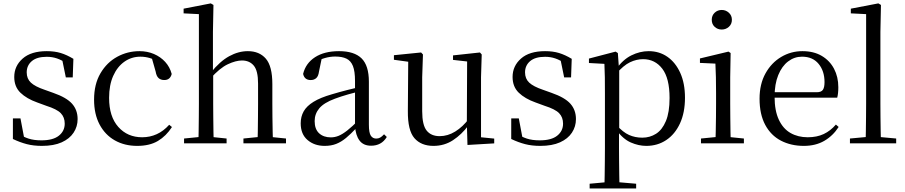

<svg xmlns="http://www.w3.org/2000/svg" viewBox="-20 -825 5211 1105"><path d="M221.4 14.6Q172.9 14.6 134 4.5Q95.1 -5.6 54.2 -25.1L54.3 -143.7H97.8L121.5 -18.1L84.9 -20.3V-56.3Q113.4 -37.5 144.2 -27.4Q174.9 -17.3 218.7 -17.3Q285.2 -17.3 318.8 -44.1Q352.5 -70.9 352.5 -113.5Q352.5 -150.2 329.8 -173.6Q307.2 -197 245.6 -216.4L193.9 -235.4Q133.2 -257 97.6 -291.4Q62 -325.9 62 -382Q62 -445.2 110.4 -487.9Q158.8 -530.6 249.1 -530.6Q294.4 -530.6 329.5 -519.9Q364.7 -509.2 402.4 -486.4L398.6 -379.4H358.9L335.1 -495.5L366.5 -490.1V-457.8Q335.7 -479.4 307.9 -488.7Q280.2 -498.1 249.1 -498.1Q192.1 -498.1 162.9 -473.1Q133.7 -448 133.7 -408.5Q133.7 -372 157.7 -349.5Q181.6 -327 236.5 -308.4L286.8 -290.4Q362.6 -264 394.7 -228.1Q426.7 -192.1 426.7 -139.6Q426.7 -96.6 403.5 -61.4Q380.3 -26.2 334.9 -5.8Q289.5 14.6 221.4 14.6Z M769.6 14.6Q696.8 14.6 640.8 -17.1Q584.8 -48.8 553.1 -108.5Q521.4 -168.3 521.4 -251.4Q521.4 -340.7 558.2 -403.2Q594.9 -465.8 654.5 -498.2Q714 -530.6 782.8 -530.6Q827.5 -530.6 865.7 -514.4Q903.9 -498.1 930.7 -468.8Q957.5 -439.5 968.2 -399.3Q959.3 -364.4 925.7 -364.4Q905 -364.4 892.6 -375.7Q880.1 -386.9 875.7 -413.5L850.7 -501.6L900.8 -461.9Q870.5 -482.4 843.4 -490.6Q816.3 -498.8 788 -498.8Q736.9 -498.8 695.9 -469.9Q655 -441 631.5 -388.2Q607.9 -335.4 607.9 -261.5Q607.9 -153.9 660.9 -94.5Q713.8 -35 798.2 -35Q843 -35 881.9 -52.7Q920.9 -70.3 953.8 -106.9L969.6 -93.9Q936.6 -42.3 888.9 -13.8Q841.2 14.6 769.6 14.6Z M1039.3 0V-27.8L1148.1 -38.6H1180.7L1284.1 -27.8V0ZM1121.7 0Q1122.7 -24.4 1123.2 -65.3Q1123.7 -106.3 1124.2 -150.7Q1124.7 -195.1 1124.7 -228.5V-743.7L1036.7 -748.1V-775.1L1193.1 -805.5L1208.5 -796.5L1205.5 -641V-411.6L1206.9 -399.2V-228.5Q1206.9 -195.1 1207.4 -150.7Q1207.9 -106.3 1208.5 -65.3Q1209.1 -24.4 1210.1 0ZM1381 0V-27.8L1488.5 -38.6H1520.7L1626 -27.8V0ZM1462 0Q1463.2 -24.4 1463.7 -64.8Q1464.2 -105.3 1464.7 -149.7Q1465.2 -194.1 1465.2 -228.5V-344.3Q1465.2 -418.1 1440.4 -447.5Q1415.7 -476.9 1372.4 -476.9Q1337.3 -476.9 1291 -455.2Q1244.8 -433.5 1190.4 -372.6L1171.4 -407H1193.2Q1245.8 -472.4 1299.1 -501.5Q1352.4 -530.6 1406.5 -530.6Q1472.6 -530.6 1510 -487.3Q1547.4 -443.9 1547.4 -341.1V-228.5Q1547.4 -194.1 1547.9 -149.7Q1548.4 -105.3 1549.3 -64.8Q1550.2 -24.4 1551.2 0Z M1848.7 14.6Q1789.5 14.6 1750.1 -19.1Q1710.6 -52.8 1710.6 -115.1Q1710.6 -153.9 1727.8 -184.3Q1744.9 -214.6 1784.4 -239Q1823.9 -263.5 1889.9 -282.3Q1931.8 -294.9 1977.8 -306.7Q2023.8 -318.5 2063.8 -327.7V-303.3Q2023.8 -293.3 1982.7 -281.5Q1941.6 -269.7 1907.6 -257Q1844.3 -233.6 1817.6 -201.7Q1790.9 -169.7 1790.9 -128.2Q1790.9 -81.6 1816.5 -58Q1842.2 -34.4 1884.1 -34.4Q1906.6 -34.4 1928.6 -43.3Q1950.6 -52.2 1978.7 -74.2Q2006.7 -96.3 2044.8 -134.4L2053.5 -87.1H2029.9Q1998.7 -53.7 1971.5 -31.1Q1944.2 -8.4 1915.1 3.1Q1886 14.6 1848.7 14.6ZM2115.8 13.6Q2071.1 13.6 2048.8 -16.6Q2026.5 -46.7 2023.2 -99.7V-103.3V-359Q2023.2 -415 2011.1 -445.3Q1998.9 -475.6 1973.7 -487.6Q1948.6 -499.6 1909 -499.6Q1880.3 -499.6 1851.1 -491.4Q1821.9 -483.2 1788.7 -464.7L1832.2 -491.9L1815.8 -412.7Q1812.2 -386 1799.7 -375.2Q1787.1 -364.3 1768.4 -364.3Q1732.2 -364.3 1724.5 -399.7Q1739.4 -461 1793.1 -495.8Q1846.8 -530.6 1931.2 -530.6Q2018.5 -530.6 2060.8 -489.2Q2103 -447.8 2103 -354.6V-107.7Q2103 -60.8 2114.1 -44.2Q2125.1 -27.5 2145.4 -27.5Q2158 -27.5 2168 -33.2Q2178 -38.8 2190.4 -52.1L2206.1 -36.7Q2190.2 -10.7 2167.6 1.4Q2145 13.6 2115.8 13.6Z M2474.9 14.6Q2403.8 14.6 2365.1 -29.8Q2326.3 -74.2 2327.3 -185.8L2329.5 -483.7L2351.7 -466.6L2247.1 -481V-507.3L2403.5 -523L2414.2 -511.5L2409.8 -380.4V-185.1Q2409.8 -105.3 2435.6 -73.3Q2461.4 -41.4 2510.3 -41.4Q2556.8 -41.4 2600.1 -68.1Q2643.4 -94.9 2678.9 -141.8L2702.1 -103H2675.7Q2637.1 -51 2587.2 -18.2Q2537.3 14.6 2474.9 14.6ZM2670.4 9.3 2666.8 -114.1V-115.5L2668.4 -471.2L2587.2 -480.3V-506.2L2742.2 -523L2752.4 -511.5L2748.4 -380.4V-35L2824.3 -27.4V0.2Z M3089.4 14.6Q3040.9 14.6 3002 4.5Q2963.1 -5.6 2922.2 -25.1L2922.3 -143.7H2965.8L2989.5 -18.1L2952.9 -20.3V-56.3Q2981.4 -37.5 3012.2 -27.4Q3042.9 -17.3 3086.7 -17.3Q3153.2 -17.3 3186.8 -44.1Q3220.5 -70.9 3220.5 -113.5Q3220.5 -150.2 3197.8 -173.6Q3175.2 -197 3113.6 -216.4L3061.9 -235.4Q3001.2 -257 2965.6 -291.4Q2930 -325.9 2930 -382Q2930 -445.2 2978.4 -487.9Q3026.8 -530.6 3117.1 -530.6Q3162.4 -530.6 3197.5 -519.9Q3232.7 -509.2 3270.4 -486.4L3266.6 -379.4H3226.9L3203.1 -495.5L3234.5 -490.1V-457.8Q3203.7 -479.4 3175.9 -488.7Q3148.2 -498.1 3117.1 -498.1Q3060.1 -498.1 3030.9 -473.1Q3001.7 -448 3001.7 -408.5Q3001.7 -372 3025.7 -349.5Q3049.6 -327 3104.5 -308.4L3154.8 -290.4Q3230.6 -264 3262.7 -228.1Q3294.7 -192.1 3294.7 -139.6Q3294.7 -96.6 3271.5 -61.4Q3248.3 -26.2 3202.9 -5.8Q3157.5 14.6 3089.4 14.6Z M3373.5 259.8V232.4L3484.7 222.2H3522.5L3641.2 232.4V259.8ZM3458.5 259.8Q3459.5 225.6 3460 185.1Q3460.5 144.5 3461 103.1Q3461.5 61.7 3461.5 26.7V-286.8Q3461.5 -338.2 3461 -379.5Q3460.5 -420.7 3458.5 -457.5L3369.5 -462.4V-487.9L3522.9 -528L3535.9 -519.6L3541.9 -435.3L3543.7 -430.1V-78.7L3542.5 -68.7V26.5Q3542.5 60.7 3543 102.2Q3543.5 143.7 3544 184.7Q3544.5 225.6 3545.5 259.8ZM3699.6 14.6Q3655.1 14.6 3610.2 -5.1Q3565.3 -24.9 3527.2 -77.1H3514.4L3528.3 -105.1Q3565.5 -63.7 3600.4 -48.2Q3635.2 -32.7 3676.5 -32.7Q3720.2 -32.7 3755.6 -55.1Q3791.1 -77.6 3812.3 -128.1Q3833.5 -178.6 3833.5 -260.8Q3833.5 -374.9 3791.5 -429.7Q3749.4 -484.5 3680.9 -484.5Q3643.4 -484.5 3606 -466.8Q3568.5 -449.1 3524.2 -398.2L3513.6 -425H3524.5Q3563.9 -481.5 3613.2 -506.1Q3662.6 -530.6 3713.3 -530.6Q3774.5 -530.6 3821.2 -498Q3868 -465.4 3895.1 -405.4Q3922.2 -345.3 3922.2 -262.6Q3922.2 -177.1 3893.5 -114.8Q3864.7 -52.4 3814.4 -18.9Q3764.2 14.6 3699.6 14.6Z M4014.3 0V-27.8L4124.1 -38.6H4155.5L4261.3 -27.8V0ZM4097.3 0Q4098.3 -24.4 4099.2 -65.3Q4100.1 -106.3 4100.6 -150.7Q4101.1 -195.1 4101.1 -228.5V-288.8Q4101.1 -339.6 4100.2 -380.6Q4099.3 -421.6 4097.3 -458.9L4008.3 -463V-488.6L4172.7 -528L4184.9 -519.8L4182.5 -380.2V-228.5Q4182.5 -195.1 4183 -150.7Q4183.5 -106.3 4184.1 -65.3Q4184.7 -24.4 4185.7 0ZM4133.8 -655Q4109.9 -655 4093.1 -670.5Q4076.3 -686 4076.3 -711.1Q4076.3 -735.9 4093.1 -751.8Q4109.9 -767.7 4133.8 -767.7Q4157.2 -767.7 4174.7 -751.8Q4192.2 -735.9 4192.2 -711.1Q4192.2 -686 4174.7 -670.5Q4157.2 -655 4133.8 -655Z M4606.3 14.6Q4532.5 14.6 4474.6 -15.4Q4416.7 -45.5 4384.1 -106.2Q4351.4 -167 4351.4 -256.8Q4351.4 -341.1 4385.5 -402.5Q4419.6 -463.8 4475.8 -497.2Q4532 -530.6 4597.9 -530.6Q4663.2 -530.6 4709.4 -503.3Q4755.6 -475.9 4780.1 -429.2Q4804.7 -382.4 4804.7 -323.2Q4804.7 -286.8 4798.4 -262.9H4389.6V-294.2H4680.3Q4706.6 -294.2 4716 -308.2Q4725.3 -322.1 4725.3 -352.3Q4725.3 -416.2 4691.2 -457.5Q4657.2 -498.8 4595.6 -498.8Q4551.8 -498.8 4516 -471.6Q4480.1 -444.5 4459 -392.8Q4437.9 -341.2 4437.9 -268.7Q4437.9 -188 4462.4 -135.9Q4486.9 -83.8 4529.9 -59.4Q4573 -35 4628.5 -35Q4681.5 -35 4720.8 -53.7Q4760.2 -72.3 4790.7 -108.1L4806.6 -94.3Q4774 -43.5 4724 -14.4Q4674 14.6 4606.3 14.6Z M4871.6 0V-27.8L4988.5 -38.6H5020.1L5137.7 -27.8V0ZM4961.7 0Q4962.7 -31.5 4963.2 -70.8Q4963.7 -110.1 4964.2 -151.5Q4964.7 -192.9 4964.7 -228.5V-743.7L4876.7 -748.1V-775.1L5035.1 -805.5L5050.1 -796.5L5046.9 -641V-228.5Q5046.9 -192.9 5047.4 -151.5Q5047.9 -110.1 5048.5 -70.8Q5049.1 -31.5 5050.1 0Z"/></svg>

Font: Noto Serif JP
Style: Regular
Weight: 200
Designer: Ryoko NISHIZUKA 西塚涼子 (kana & ideographs); Frank Grießhammer (Latin, Greek & Cyrillic); Wenlong ZHANG 张文龙 (bopomofo); San
Foundry: Adobe
Version: Version 2.001;hotconv 1.1.0;makeotfexe 2.6.0